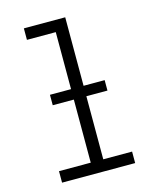

<svg xmlns="http://www.w3.org/2000/svg" viewBox="-111 -812 722 888"><g transform="rotate(-15 250.0 -367.5)"><path d="M75 0V-55H227V-680H89V-735H287V-55H425V0ZM388 -357H126V-407H388Z"/></g></svg>

Font: Iosevka Fixed Light
Style: Regular
Weight: 300
Monospace: yes
Designer: Belleve Invis
Foundry: Belleve Invis
Version: Version 32.3.0